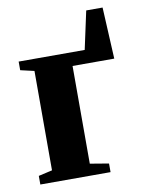

<svg xmlns="http://www.w3.org/2000/svg" viewBox="-72 -653 534 706"><g transform="rotate(-10 194.5 -300.5)"><path d="M213.9 -43.9 283.7 -32.2V0H21.5V-32.2L72.8 -43.9V-415L21.5 -426.8V-459H268.1L298.8 -601.1H359.9L369.6 -408.7H213.9Z"/></g></svg>

Font: Liberation Serif
Style: Bold
Weight: 700
Designer: Steve Matteson
Foundry: Ascender Corporation
Version: Version 2.1.5